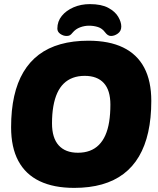

<svg xmlns="http://www.w3.org/2000/svg" viewBox="-20 -906 771 934"><path d="M341 8Q241 8 172.5 -25Q104 -58 69 -123.5Q34 -189 34 -287Q34 -371 49 -438Q64 -505 94 -555.5Q124 -606 169 -640Q214 -674 274.5 -691Q335 -708 410 -708Q511 -708 579 -675Q647 -642 681.5 -577Q716 -512 716 -415Q716 -331 701 -263.5Q686 -196 656 -145Q626 -94 581 -60Q536 -26 476 -9Q416 8 341 8ZM359 -163Q391 -163 416.5 -172.5Q442 -182 461 -201Q480 -220 492.5 -248Q505 -276 511 -313.5Q517 -351 517 -397Q517 -467 485 -502Q453 -537 392 -537Q360 -537 334.5 -527.5Q309 -518 290 -499.5Q271 -481 258.5 -453.5Q246 -426 239.5 -389Q233 -352 233 -306Q233 -235 265.5 -199Q298 -163 359 -163ZM304 -731Q288 -731 273.5 -741Q259 -751 259 -767Q259 -802 280.5 -828.5Q302 -855 338 -870.5Q374 -886 417 -886Q473 -886 506.5 -868Q540 -850 555 -824.5Q570 -799 570 -777Q570 -755 553.5 -743Q537 -731 520 -731Q511 -731 504 -736Q497 -741 491 -749Q477 -768 456.5 -774.5Q436 -781 413 -781Q391 -781 369.5 -773Q348 -765 333 -747Q326 -738 320 -734.5Q314 -731 304 -731Z"/></svg>

Font: Asap Black
Style: Italic
Weight: 900
Italic angle: -6°
Designer: Pablo Cosgaya
Foundry: Omnibus-Type
Version: Version 3.001